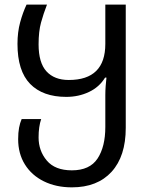

<svg xmlns="http://www.w3.org/2000/svg" viewBox="-20 -556 636 826"><path d="M289.1 250Q221.2 250 168.7 224.1Q116.2 198.2 87.2 151.6Q58.1 105 58.1 43Q58.1 14.2 62 -6.3Q65.9 -26.9 73.2 -43.9H157.2Q146 -11.2 146 35.2Q146 92.8 181.4 134.8Q216.8 176.8 289.1 176.8Q366.2 176.8 399.7 126Q433.1 75.2 433.1 -9.8V-147Q433.1 -167 434.6 -186Q436 -205.1 438 -222.2H432.1Q407.2 -181.2 362.5 -160.2Q317.9 -139.2 265.1 -139.2Q164.1 -139.2 109.6 -195.1Q55.2 -251 55.2 -367.2Q55.2 -418 66.7 -460Q78.1 -502 94.2 -536.1H182.1Q167 -497.1 156.5 -459Q146 -420.9 146 -365.2Q146 -286.1 179.9 -249Q213.9 -211.9 275.9 -211.9Q433.1 -211.9 433.1 -367.2V-536.1H521V-5.9Q521 116.2 460 183.1Q398.9 250 289.1 250Z"/></svg>

Font: Kurinto Seri
Style: Regular
Weight: 400
Designer: Kurinto was developed by Clint Goss from a range of fonts that are compatible with the SIL Open Font License Version 1.1
Foundry: Clinton F. Goss
Version: Version 2.196; July 25, 2020